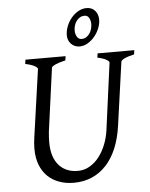

<svg xmlns="http://www.w3.org/2000/svg" viewBox="-58 -891 744 954"><g transform="rotate(-5 314.0 -414.5)"><path d="M625 -594.2Q594.2 -587.4 577.1 -579.1Q560.1 -570.8 559.1 -564L515.1 -250Q506.3 -186 485.6 -136.5Q464.8 -86.9 433.3 -53.2Q401.9 -19.5 361.1 -2.2Q320.3 15.1 272 15.1Q231.9 15.1 198.5 2.9Q165 -9.3 141.1 -32.7Q117.2 -56.2 104 -90.6Q90.8 -125 90.8 -169.9Q90.8 -182.6 91.8 -196.8Q92.8 -210.9 95.2 -226.1L143.1 -564Q144 -569.8 128.9 -578.6Q113.8 -587.4 82 -594.2L85 -615.2H285.2L282.2 -594.2Q251.5 -587.4 232.9 -579.1Q214.4 -570.8 212.9 -564L169.9 -249Q167 -220.2 167 -193.8Q167 -159.7 175.3 -131.8Q183.6 -104 200 -84Q216.3 -64 240.7 -53Q265.1 -42 296.9 -42Q328.6 -42 355.5 -57.6Q382.3 -73.2 402.6 -99.1Q422.9 -125 436.3 -158.7Q449.7 -192.4 455.1 -229L500 -564Q501.5 -569.8 487.5 -578.6Q473.6 -587.4 441.9 -594.2L444.8 -615.2H627.9ZM426.3 -763.2Q426.3 -780.3 418.9 -793.7Q411.6 -807.1 396.5 -807.1Q382.8 -807.1 372.6 -800.8Q362.3 -794.4 355.2 -784.4Q348.1 -774.4 344.7 -762.2Q341.3 -750 341.3 -738.3Q341.3 -720.2 349.4 -706.8Q357.4 -693.4 372.6 -693.4Q385.7 -693.4 395.8 -700Q405.8 -706.5 412.6 -716.6Q419.4 -726.6 422.9 -739Q426.3 -751.5 426.3 -763.2ZM467.3 -781.2Q467.3 -761.2 458.7 -739.5Q450.2 -717.8 435.3 -699.5Q420.4 -681.2 400.6 -669.2Q380.9 -657.2 358.4 -657.2Q345.7 -657.2 335 -662.1Q324.2 -667 316.4 -675.3Q308.6 -683.6 304.4 -694.3Q300.3 -705.1 300.3 -717.3Q300.3 -739.3 308.8 -761.7Q317.4 -784.2 332.3 -802.5Q347.2 -820.8 367.2 -832.5Q387.2 -844.2 410.2 -844.2Q436 -844.2 451.7 -826.4Q467.3 -808.6 467.3 -781.2Z"/></g></svg>

Font: GentiumAlt
Style: Italic
Weight: 400
Italic angle: -7°
Designer: J. Victor Gaultney
Version: Version 1.02; 2005; OFL release